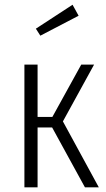

<svg xmlns="http://www.w3.org/2000/svg" viewBox="-20 -798 452 818"><path d="M289.1 -777.8 314.9 -731 151.9 -646 132.8 -675.8ZM380.9 -522.9 248 -280.8 400.9 0H341.8L202.1 -254.9H140.1V0H84V-522.9H140.1V-299.8H203.1L326.2 -522.9Z"/></svg>

Font: Fira Sans Compressed Light
Style: Regular
Weight: 300
Width: 1
Designer: Carrois Corporate & Edenspiekermann AG
Foundry: Carrois Corporate GbR & Edenspiekermann AG
Version: Version 4.203;PS 004.203;hotconv 1.0.88;makeotf.lib2.5.64775